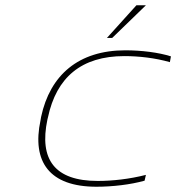

<svg xmlns="http://www.w3.org/2000/svg" viewBox="-20 -700 669 729"><path d="M136 -256 134 -244C100 -85 168 9 346 9C407 9 476 1 529 -14L534 -36C471 -20 407 -13 351 -13C188 -13 128 -94 160 -246L162 -254C194 -406 289 -487 452 -487C507 -487 569 -480 625 -464L629 -486C582 -501 516 -509 456 -509C278 -509 170 -415 136 -256ZM386 -556H406L534 -680H498Z"/></svg>

Font: LT Wave Mono Thin
Style: Italic
Weight: 100
Designer: Daniel Lyons
Version: Version 2.5 (Glyphs App)